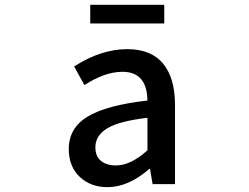

<svg xmlns="http://www.w3.org/2000/svg" viewBox="-20 -770 1040 803"><path d="M429.7 12.7Q358.4 12.7 313 -30.8Q267.6 -74.2 267.6 -146.5Q267.6 -234.4 346.2 -282.2Q424.8 -330.1 596.7 -349.6Q594.7 -469.7 492.2 -469.7Q418.9 -469.7 333 -414.1L290 -492.2Q403.3 -564.5 511.7 -564.5Q612.3 -564.5 662.1 -503.9Q711.9 -443.4 711.9 -331.1V0H618.2L607.4 -63.5H604.5Q516.6 12.7 429.7 12.7ZM464.8 -78.1Q527.3 -78.1 596.7 -141.6V-277.3Q478.5 -263.7 428.7 -233.4Q378.9 -203.1 378.9 -154.3Q378.9 -116.2 402.3 -97.2Q425.8 -78.1 464.8 -78.1ZM357.4 -671.9V-750H667V-671.9Z"/></svg>

Font: Gen Shin Gothic Monospace Medium
Style: Regular
Weight: 500
Designer: [Source Han Sans]
Ryoko NISHIZUKA  (kana & ideographs); Paul D. Hunt (Latin, Greek & Cyrillic); Wenlong ZHANG  (bopomofo
Version: Version 1.002.20150607